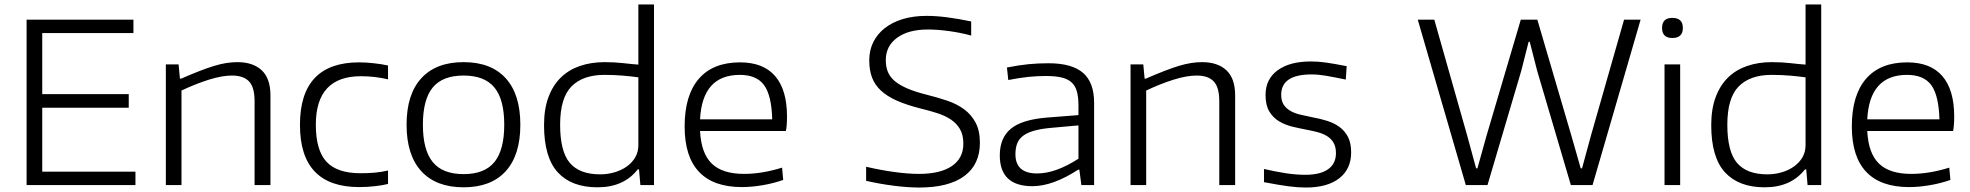

<svg xmlns="http://www.w3.org/2000/svg" viewBox="-20 -828 8815 859"><path d="M99 -740H577V-680H169V-407H556V-346H169V-60H586V0H99Z M722 -540H779L785 -476H790Q836 -496 872 -510Q908 -524 937.5 -533Q967 -542 992.5 -546Q1018 -550 1042 -550Q1112 -550 1151 -513.5Q1190 -477 1190 -401V0H1119V-375Q1119 -438 1094 -464Q1069 -490 1018 -490Q974 -490 916 -472Q858 -454 792 -423V0H722Z M1587 9Q1322 9 1322 -269Q1322 -549 1587 -549Q1617 -549 1653 -545Q1689 -541 1716 -535V-473Q1657 -487 1595 -487Q1393 -487 1393 -270Q1393 -156 1440.5 -104.5Q1488 -53 1593 -53Q1628 -53 1656 -55.5Q1684 -58 1716 -65V-5Q1693 1 1657.5 5Q1622 9 1587 9Z M2054 10Q1931 10 1865 -62Q1799 -134 1799 -270Q1799 -406 1865 -478Q1931 -550 2054 -550Q2177 -550 2242.5 -478Q2308 -406 2308 -270Q2308 -134 2242.5 -62Q2177 10 2054 10ZM2054 -49Q2148 -49 2192 -103Q2236 -157 2236 -270Q2236 -383 2192 -436.5Q2148 -490 2054 -490Q1960 -490 1916 -436.5Q1872 -383 1872 -270Q1872 -157 1916 -103Q1960 -49 2054 -49Z M2653 10Q2537 10 2475.5 -57Q2414 -124 2414 -268Q2414 -341 2434 -394Q2454 -447 2489.5 -481.5Q2525 -516 2575 -533Q2625 -550 2685 -550Q2730 -550 2768.5 -545.5Q2807 -541 2836 -539V-808H2906V0H2845L2839 -70H2833Q2803 -31 2758 -10.5Q2713 10 2653 10ZM2665 -48Q2698 -48 2729 -57Q2760 -66 2784 -83Q2808 -100 2822 -124Q2836 -148 2836 -178V-482Q2808 -486 2768.5 -489.5Q2729 -493 2684 -493Q2588 -493 2537 -441.5Q2486 -390 2486 -270Q2486 -150 2529.5 -99Q2573 -48 2665 -48Z M3299 9Q3172 9 3107.5 -59Q3043 -127 3043 -262Q3043 -402 3106.5 -475.5Q3170 -549 3291 -549Q3395 -549 3448 -487.5Q3501 -426 3501 -307Q3501 -265 3496 -242H3112Q3117 -142 3164.5 -96Q3212 -50 3309 -50Q3349 -50 3391.5 -57Q3434 -64 3479 -78L3484 -23Q3442 -8 3392.5 0.5Q3343 9 3299 9ZM3290 -493Q3122 -493 3112 -294H3435Q3432 -401 3398.5 -447Q3365 -493 3290 -493Z M4092 11Q4042 11 3979 3Q3916 -5 3855 -19V-82Q3919 -67 3981 -58.5Q4043 -50 4091 -50Q4187 -50 4238.5 -85Q4290 -120 4290 -185Q4290 -225 4274.5 -251Q4259 -277 4233 -294Q4207 -311 4172.5 -322Q4138 -333 4101 -342Q4037 -358 3993 -377.5Q3949 -397 3921.5 -422.5Q3894 -448 3881.5 -481Q3869 -514 3869 -558Q3869 -603 3887 -639.5Q3905 -676 3939 -702.5Q3973 -729 4020 -743Q4067 -757 4126 -757Q4168 -757 4218 -750.5Q4268 -744 4325 -732V-669Q4277 -682 4225.5 -689Q4174 -696 4131 -696Q4044 -696 3993.5 -659Q3943 -622 3943 -559Q3943 -529 3952.5 -506Q3962 -483 3983.5 -465Q4005 -447 4040 -432Q4075 -417 4127 -404Q4175 -392 4218 -377.5Q4261 -363 4293.5 -339Q4326 -315 4345 -279Q4364 -243 4364 -189Q4364 -92 4294.5 -40.5Q4225 11 4092 11Z M4599 5Q4453 5 4453 -133Q4453 -211 4502.5 -252Q4552 -293 4664 -302L4805 -313V-355Q4805 -393 4798 -418.5Q4791 -444 4774 -459.5Q4757 -475 4729 -481.5Q4701 -488 4658 -488Q4620 -488 4581 -484Q4542 -480 4491 -470L4485 -526Q4541 -537 4583.5 -541Q4626 -545 4671 -545Q4776 -545 4825.5 -502Q4875 -459 4875 -368V0H4818L4809 -69H4804Q4690 5 4599 5ZM4620 -52Q4703 -52 4805 -118V-267L4683 -256Q4638 -252 4607.5 -243.5Q4577 -235 4558 -221Q4539 -207 4531 -186.5Q4523 -166 4523 -138Q4523 -52 4620 -52Z M5038 -540H5095L5101 -476H5106Q5152 -496 5188 -510Q5224 -524 5253.5 -533Q5283 -542 5308.5 -546Q5334 -550 5358 -550Q5428 -550 5467 -513.5Q5506 -477 5506 -401V0H5435V-375Q5435 -438 5410 -464Q5385 -490 5334 -490Q5290 -490 5232 -472Q5174 -454 5108 -423V0H5038Z M5822 11Q5787 11 5745 5.5Q5703 0 5635 -13V-72Q5687 -60 5732.5 -53Q5778 -46 5820 -46Q5887 -46 5922 -71Q5957 -96 5957 -143Q5957 -170 5947 -188Q5937 -206 5919.5 -217.5Q5902 -229 5879 -235.5Q5856 -242 5829 -247Q5797 -253 5763.5 -261Q5730 -269 5703 -285Q5676 -301 5659 -329Q5642 -357 5642 -403Q5642 -474 5696 -513.5Q5750 -553 5844 -553Q5861 -553 5876.5 -552Q5892 -551 5910 -548.5Q5928 -546 5951 -542Q5974 -538 6005 -532L6001 -472Q5948 -483 5913 -489Q5878 -495 5848 -495Q5712 -495 5712 -404Q5712 -377 5723 -360Q5734 -343 5753 -332Q5772 -321 5798 -315Q5824 -309 5853 -303Q5887 -297 5918.5 -287Q5950 -277 5973.5 -259.5Q5997 -242 6011 -215Q6025 -188 6025 -146Q6025 -72 5972 -30.5Q5919 11 5822 11Z M6323 -740H6397L6544 -222L6584 -75H6590L6631 -222L6784 -740H6858L7010 -222L7052 -75H7058L7098 -222L7246 -740H7320L7105 0H7008L6857 -512L6824 -641H6819L6786 -511L6635 0H6538Z M7462 -658Q7416 -658 7416 -703Q7416 -748 7462 -748Q7509 -748 7509 -703Q7509 -658 7462 -658ZM7427 -540H7497V0H7427Z M7875 10Q7759 10 7697.5 -57Q7636 -124 7636 -268Q7636 -341 7656 -394Q7676 -447 7711.5 -481.5Q7747 -516 7797 -533Q7847 -550 7907 -550Q7952 -550 7990.5 -545.5Q8029 -541 8058 -539V-808H8128V0H8067L8061 -70H8055Q8025 -31 7980 -10.5Q7935 10 7875 10ZM7887 -48Q7920 -48 7951 -57Q7982 -66 8006 -83Q8030 -100 8044 -124Q8058 -148 8058 -178V-482Q8030 -486 7990.5 -489.5Q7951 -493 7906 -493Q7810 -493 7759 -441.5Q7708 -390 7708 -270Q7708 -150 7751.5 -99Q7795 -48 7887 -48Z M8521 9Q8394 9 8329.5 -59Q8265 -127 8265 -262Q8265 -402 8328.5 -475.5Q8392 -549 8513 -549Q8617 -549 8670 -487.5Q8723 -426 8723 -307Q8723 -265 8718 -242H8334Q8339 -142 8386.5 -96Q8434 -50 8531 -50Q8571 -50 8613.5 -57Q8656 -64 8701 -78L8706 -23Q8664 -8 8614.5 0.5Q8565 9 8521 9ZM8512 -493Q8344 -493 8334 -294H8657Q8654 -401 8620.5 -447Q8587 -493 8512 -493Z"/></svg>

Font: Encode Sans Wide
Style: Light
Weight: 300
Designer: Pablo Impallari, Andres Torresi
Foundry: Pablo Impallari, Andres Torresi
Version: Version 1.000; ttfautohint (v1.00) -l 8 -r 50 -G 200 -x 14 -